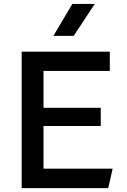

<svg xmlns="http://www.w3.org/2000/svg" viewBox="-20 -965 652 985"><path d="M91.2 0V-700H543.3V-601H203.2V-411.9H496.9V-318.5H203.2V-99.8H557.9L535.4 0ZM253.8 -780.9 351.1 -944.8H466.2L358.1 -780.9Z"/></svg>

Font: Geologica-Sharp
Style: Regular
Weight: 100
Designer: Sindre Bremnes, Frode Helland
Foundry: Monokrom Skriftforlag AS
Version: Version 1.010;gftools[0.9.28]